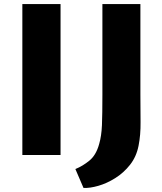

<svg xmlns="http://www.w3.org/2000/svg" viewBox="-20 -763 799 945"><path d="M90 0V-743H278V0ZM391 162 351 69Q387 54.5 420 27.5Q453 0.5 468 -54Q479.5 -93 481.8 -147.5Q484 -202 484 -297V-743H671V-299Q671 -226.5 671.8 -162.5Q672.5 -98.5 662 -46Q651.5 8 620.2 47.8Q589 87.5 547.5 113.5Q506 139.5 464.2 151.5Q422.5 163.5 391 162Z"/></svg>

Font: Koeln Type Sans ExtraBold
Style: Regular
Weight: 800
Designer: Eben Sorkin
Foundry: Eben Sorkin
Version: Version 2.001